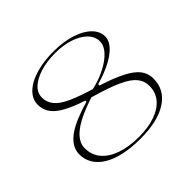

<svg xmlns="http://www.w3.org/2000/svg" viewBox="-171 -929 1149 1149"><g transform="rotate(-45 403.5 -354.0)"><path d="M412 15Q333 15 272.5 1.5Q212 -12 170.5 -37.5Q129 -63 107.5 -98.5Q86 -134 86 -178Q86 -211 103 -239Q120 -267 152.5 -290.5Q185 -314 232 -333.5Q279 -353 339 -371V-389L386 -371Q347 -358 311 -344Q275 -330 243 -313Q211 -296 186.5 -275.5Q162 -255 148.5 -231.5Q135 -208 135 -181Q135 -124 169 -83.5Q203 -43 265.5 -21Q328 1 413 1Q493 1 551.5 -20Q610 -41 641.5 -79.5Q673 -118 673 -172Q673 -213 647 -245Q621 -277 560.5 -305Q500 -333 396 -363Q322 -384 269.5 -405.5Q217 -427 184 -450.5Q151 -474 135.5 -502Q120 -530 120 -565Q120 -599 141 -628Q162 -657 200 -678Q238 -699 292 -711Q346 -723 412 -723Q459 -723 501.5 -716Q544 -709 579 -695.5Q614 -682 640 -663Q666 -644 680.5 -620Q695 -596 695 -568Q695 -546 683.5 -525.5Q672 -505 651 -486Q630 -467 601 -450.5Q572 -434 537 -420Q502 -406 463 -395V-378L405 -394Q453 -403 497 -420.5Q541 -438 576 -461.5Q611 -485 631.5 -512.5Q652 -540 652 -568Q652 -610 620.5 -641.5Q589 -673 535 -691Q481 -709 411 -709Q342 -709 287 -692Q232 -675 200 -645.5Q168 -616 168 -576Q168 -537 193.5 -505.5Q219 -474 278 -447.5Q337 -421 436 -392Q497 -374 543.5 -356Q590 -338 623.5 -319.5Q657 -301 679 -280.5Q701 -260 711 -236Q721 -212 721 -183Q721 -136 700 -99.5Q679 -63 638.5 -37Q598 -11 541 2Q484 15 412 15Z"/></g></svg>

Font: Kalnia SemiExpanded ExtraLight
Style: Regular
Weight: 250
Width: 6
Designer: Frida Medrano
Foundry: Frida Medrano
Version: Version 1.105